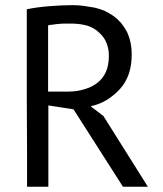

<svg xmlns="http://www.w3.org/2000/svg" viewBox="-20 -711 621 731"><path d="M83 0Q103.5 0 164.1 0Q164.1 -77.1 164.1 -309.6Q187.5 -305.7 259.8 -294.9Q306.6 -221.7 448.2 0Q471.7 0 543 0Q501 -67.4 373 -270.5Q373 -270.5 371.1 -271.5Q371.1 -271.5 369.1 -272.5Q369.1 -272.5 368.2 -273.4Q368.2 -273.4 367.2 -273.4Q367.2 -273.4 366.2 -274.4Q366.2 -274.4 365.2 -275.4Q365.2 -275.4 364.3 -276.4Q364.3 -276.4 363.3 -277.3Q363.3 -277.3 362.3 -278.3Q362.3 -278.3 361.3 -278.3Q361.3 -278.3 360.4 -279.3Q360.4 -280.3 358.4 -281.2Q358.4 -281.2 357.4 -282.2Q357.4 -282.2 356.4 -282.2Q356.4 -282.2 355.5 -283.2Q355.5 -283.2 354.5 -284.2Q354.5 -284.2 353.5 -285.2Q353.5 -285.2 352.5 -285.2Q352.5 -285.2 351.6 -286.1Q351.6 -286.1 350.6 -287.1Q350.6 -287.1 349.6 -288.1Q349.6 -288.1 348.6 -289.1Q348.6 -289.1 347.7 -289.1Q347.7 -289.1 346.7 -290Q346.7 -290 345.7 -291Q345.7 -291 344.7 -292Q344.7 -292 343.8 -293Q343.8 -293 341.8 -293Q341.8 -293 340.8 -293.9Q340.8 -293.9 339.8 -294.9Q339.8 -294.9 338.9 -295.9Q338.9 -295.9 337.9 -296.9Q337.9 -296.9 336.9 -296.9Q336.9 -296.9 335.9 -297.9Q335.9 -297.9 335 -298.8Q335 -298.8 334 -299.8Q334 -299.8 333 -299.8Q333 -299.8 332 -300.8Q332 -300.8 331.1 -301.8Q331.1 -301.8 330.1 -302.7Q330.1 -302.7 329.1 -303.7Q329.1 -303.7 328.1 -303.7Q328.1 -303.7 327.1 -304.7Q327.1 -304.7 326.2 -305.7Q326.2 -305.7 326.2 -306.6Q360.4 -314.5 387.7 -331.1Q415 -348.6 437.5 -373Q460 -398.4 470.7 -430.7Q481.4 -462.9 481.4 -502.9Q481.4 -528.3 476.6 -550.8Q471.7 -572.3 462.9 -590.8Q453.1 -608.4 441.4 -623Q428.7 -637.7 413.1 -649.4Q397.5 -660.2 379.9 -668.9Q362.3 -676.8 341.8 -681.6Q321.3 -685.5 299.8 -688.5Q278.3 -691.4 255.9 -691.4Q236.3 -691.4 213.9 -690.4Q192.4 -688.5 168 -687.5Q143.6 -685.5 122.1 -682.6Q101.6 -679.7 82 -675.8Q82 -633.8 82 -548.8Q82 -464.8 82 -337.9Q83 -210.9 83 -127Q83 -42 83 0ZM358.4 -585.9Q377 -569.3 385.7 -546.9Q394.5 -525.4 394.5 -499Q394.5 -463.9 383.8 -438.5Q372.1 -412.1 350.6 -395.5Q329.1 -378.9 300.8 -371.1Q273.4 -362.3 239.3 -362.3Q213.9 -362.3 163.1 -362.3Q163.1 -425.8 163.1 -614.3Q167 -615.2 170.9 -616.2Q175.8 -617.2 181.6 -617.2Q187.5 -618.2 193.4 -619.1Q199.2 -619.1 206.1 -620.1Q211.9 -620.1 218.8 -621.1Q224.6 -621.1 232.4 -621.1Q241.2 -621.1 258.8 -621.1Q290 -620.1 315.4 -612.3Q340.8 -603.5 358.4 -585.9Z"/></svg>

Font: Aptus Gothic JP
Style: Medium
Weight: 400
Designer: Fuminori Ogawa / Motoya
Version: Version 1